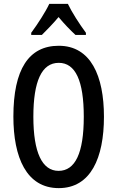

<svg xmlns="http://www.w3.org/2000/svg" viewBox="-20 -960 604 990"><path d="M330 -940H234C215 -899 175 -837 141 -791V-780H196C218 -802 252 -836 282 -872C311 -837 342 -805 369 -780H423V-791C389 -837 351 -896 330 -940ZM516 -358C516 -569 448 -724 283 -724C128 -724 49 -602 49 -359C49 -149 116 10 283 10C448 10 516 -146 516 -358ZM152 -358C152 -541 195 -636 283 -636C369 -636 412 -544 412 -358C412 -171 368 -79 282 -79C197 -79 152 -174 152 -358Z"/></svg>

Font: Noto Sans Gurmukhi UI ExtraCondensed Medium
Style: Regular
Weight: 500
Width: 2
Designer: Jelle Bosma - Monotype Design Team
Foundry: Monotype Imaging Inc.
Version: Version 2.004